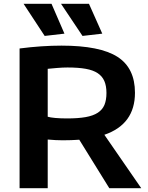

<svg xmlns="http://www.w3.org/2000/svg" viewBox="-20 -990 779 1010"><path d="M397 -255Q356 -252 310 -252Q296 -252 272.5 -253Q249 -254 231 -256V0H83V-735Q200 -750 303 -750Q506 -750 598 -691Q690 -632 690 -502Q690 -336 529 -281L723 0H555ZM333 -367Q391 -367 430.5 -374Q470 -381 494.5 -397Q519 -413 529.5 -438.5Q540 -464 540 -501Q540 -538 529 -563.5Q518 -589 494 -605Q470 -621 431 -628Q392 -635 335 -635Q310 -635 280.5 -632.5Q251 -630 231 -628V-376Q243 -372 270.5 -369.5Q298 -367 333 -367ZM215 -801 104 -970H251L319 -813ZM414 -801 301 -970H448L518 -813Z"/></svg>

Font: Encode Sans Wide
Style: SemiBold
Weight: 600
Designer: Pablo Impallari, Andres Torresi
Foundry: Pablo Impallari, Andres Torresi
Version: Version 1.000; ttfautohint (v1.00) -l 8 -r 50 -G 200 -x 14 -